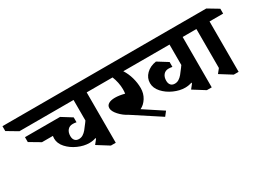

<svg xmlns="http://www.w3.org/2000/svg" viewBox="-180 -1452 2867 2152"><g transform="rotate(-30 1253.5 -375.5)"><path d="M1050 -642H874V10H811L661 -84L704 -138V-150Q668 -135 617 -135Q548 -135 473.5 -168Q399 -201 349 -256.5Q299 -312 299 -376Q299 -393 302 -409H161L24 -490V-553H477H478L608 -472V-409Q580 -414 561 -414Q518 -414 494 -385Q470 -356 470 -309Q470 -273 488 -252.5Q506 -232 539 -232Q568 -232 592 -247Q616 -262 636 -286Q656 -310 689 -355L704 -376V-642H3L-133 -723V-786H915L1050 -705Z M2292 -642H2116V10H2053L1903 -84L1946 -138V-150Q1904 -135 1858 -135Q1789 -135 1714.5 -168Q1640 -201 1590 -256.5Q1540 -312 1540 -376Q1540 -443 1589.5 -492Q1639 -541 1719 -553L1849 -472V-409Q1821 -414 1802 -414Q1759 -414 1735 -385Q1711 -356 1711 -309Q1711 -273 1729 -252.5Q1747 -232 1780 -232Q1809 -232 1833 -247Q1857 -262 1877 -286Q1897 -310 1930 -355Q1935 -363 1939 -368Q1943 -373 1946 -377V-642H1348Q1384 -586 1403.5 -518Q1423 -450 1423 -382Q1423 -312 1388.5 -256.5Q1354 -201 1303 -177L1542 -20L1499 35L1156 -189Q1096 -220 1050.5 -270.5Q1005 -321 1005 -361Q1005 -396 1035 -414Q1065 -432 1118 -432Q1171 -432 1240 -414Q1244 -437 1244 -469Q1244 -512 1234.5 -557.5Q1225 -603 1209 -642H948L809 -723V-786H2157L2292 -705Z M2464 -642V10H2401L2251 -84L2294 -138V-642H2257L2122 -723V-786H2505L2640 -705V-642Z"/></g></svg>

Font: InknutAntiqua
Style: Bold
Weight: 700
Designer: Claus Eggers Srensen
Foundry: Claus Eggers Srensen
Version: Version 1.000; ttfautohint (v1.2) -l 7 -r 28 -G 50 -x 13 -D 